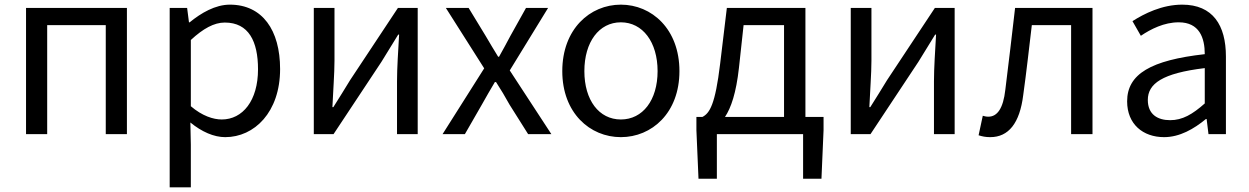

<svg xmlns="http://www.w3.org/2000/svg" viewBox="-20 -577 5375 826"><path d="M92 0H183V-469H435V0H526V-543H92Z M710 229H801V45L799 -50C848 -10 900 13 949 13C1074 13 1185 -94 1185 -280C1185 -447 1109 -557 969 -557C906 -557 845 -521 796 -481H793L785 -543H710ZM934 -63C898 -63 850 -78 801 -120V-405C854 -454 901 -480 947 -480C1050 -480 1090 -399 1090 -279C1090 -144 1024 -63 934 -63Z M1330 0H1415L1621 -311C1641 -344 1672 -394 1693 -428H1697C1693 -357 1688 -284 1688 -227V0H1777V-543H1692L1486 -232C1466 -199 1435 -149 1414 -116H1410C1413 -186 1419 -259 1419 -316V-543H1330Z M1884 0H1980L2053 -127C2072 -160 2090 -193 2109 -224H2114C2134 -193 2154 -160 2172 -127L2252 0H2352L2173 -274L2338 -543H2243L2176 -423C2160 -393 2144 -363 2127 -333H2123C2105 -363 2086 -393 2069 -423L1996 -543H1898L2063 -283Z M2651 13C2784 13 2903 -91 2903 -271C2903 -452 2784 -557 2651 -557C2518 -557 2399 -452 2399 -271C2399 -91 2518 13 2651 13ZM2651 -63C2557 -63 2494 -146 2494 -271C2494 -396 2557 -481 2651 -481C2745 -481 2809 -396 2809 -271C2809 -146 2745 -63 2651 -63Z M3179 -469H3353V-74H3099C3125 -113 3147 -177 3159 -285ZM3445 -74V-543H3107L3078 -302C3057 -127 3033 -90 3002 -74H2976V-17L2985 192H3064V0H3435V192H3514L3523 -17V-74Z M3640 0H3725L3931 -311C3951 -344 3982 -394 4003 -428H4007C4003 -357 3998 -284 3998 -227V0H4087V-543H4002L3796 -232C3776 -199 3745 -149 3724 -116H3720C3723 -186 3729 -259 3729 -316V-543H3640Z M4240 13C4319 13 4367 -47 4382 -168C4396 -268 4407 -369 4419 -469H4588V0H4680V-543H4347C4333 -425 4320 -308 4305 -191C4296 -110 4270 -75 4232 -75C4222 -75 4215 -77 4208 -79L4190 5C4206 10 4220 13 4240 13Z M4988 13C5055 13 5116 -22 5168 -65H5171L5179 0H5254V-334C5254 -468 5198 -557 5066 -557C4979 -557 4902 -518 4852 -486L4888 -423C4931 -452 4988 -481 5051 -481C5140 -481 5163 -414 5163 -344C4932 -318 4829 -259 4829 -141C4829 -43 4897 13 4988 13ZM5014 -60C4960 -60 4918 -85 4918 -147C4918 -217 4980 -262 5163 -284V-132C5110 -85 5067 -60 5014 -60Z"/></svg>

Font: Noto Sans Mono CJK SC Regular
Style: Regular
Weight: 400
Designer: Ryoko NISHIZUKA (kana & ideographs); Paul D. Hunt (Latin, Greek & Cyrillic); Wenlong ZHANG (bopomofo); Sandoll Communica
Foundry: Adobe Systems Incorporated
Version: Version 1.005;PS 1.005;hotconv 1.0.96;makeotf.lib2.5.65012